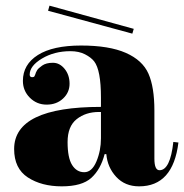

<svg xmlns="http://www.w3.org/2000/svg" viewBox="-20 -649 651 679"><path d="M337 -160V-253Q333 -253 330 -253Q283 -253 251 -227.5Q219 -202 219 -146.5Q219 -91 235 -65.5Q251 -40 278 -40Q305 -40 321 -78Q337 -116 337 -160ZM544 -47Q582 -47 593 -147L611 -145Q592 10 472 10Q422 10 391 -23.5Q360 -57 356 -104H350Q336 -50 303 -20Q270 10 198.5 10Q127 10 78.5 -21.5Q30 -53 30 -122Q30 -271 337 -271V-304Q337 -401 313 -432Q302 -446 280.5 -457Q259 -468 229 -468Q172 -468 128.5 -442Q85 -416 85 -385Q85 -376 94 -376Q100 -376 102 -379.5Q104 -383 105 -386.5Q106 -390 107 -392.5Q108 -395 111.5 -401Q115 -407 129 -417Q143 -427 167 -427Q191 -427 208.5 -405.5Q226 -384 226 -353Q226 -322 203 -300.5Q180 -279 145 -279Q110 -279 85.5 -303.5Q61 -328 61 -363Q61 -421 114 -454.5Q167 -488 266.5 -488Q366 -488 425 -462Q484 -436 505 -388.5Q526 -341 526 -258V-88Q526 -47 544 -47ZM150 -611 155 -629 453 -547 448 -530Z"/></svg>

Font: Elsie Swash Caps Black
Style: Regular
Weight: 900
Designer: Alejandro Inler
Foundry: Alejandro Inler
Version: 1.003